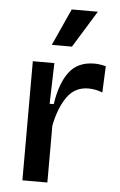

<svg xmlns="http://www.w3.org/2000/svg" viewBox="-54 -797 520 835"><g transform="rotate(5 206.0 -379.5)"><path d="M76 0V-520H170L165 -342H183Q196 -432 233.5 -482.5Q271 -533 344 -533Q354 -533 366 -531.5Q378 -530 394 -526L389 -411Q358 -423 328 -423Q268 -423 234 -374Q200 -325 185 -248V0ZM240 -598H152L225 -759H339Z"/></g></svg>

Font: Bricolage Grotesque 12pt Medium
Style: Regular
Weight: 500
Designer: Mathieu Triay
Foundry: Atelier Triay
Version: Version 1.001; ttfautohint (v1.8.4.7-5d5b);gftools[0.9.33.de